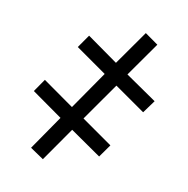

<svg xmlns="http://www.w3.org/2000/svg" viewBox="-96 -722 801 816"><g transform="rotate(15 304.5 -313.5)"><path d="M447 -629 507 -594 417 -439 558 -359 523 -301 384 -381 285 -210 425 -129 391 -71 251 -151 163 2 102 -32 190 -187 51 -268 84 -326 225 -244 323 -416 183 -497 217 -556 357 -474Z"/></g></svg>

Font: Noto Sans Medium
Style: Regular
Weight: 500
Designer: Monotype Design Team
Foundry: Monotype Imaging Inc.
Version: Version 2.007